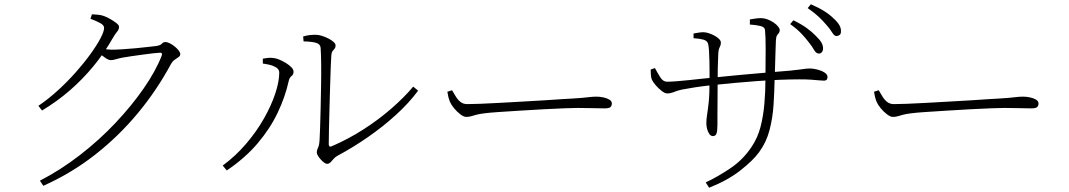

<svg xmlns="http://www.w3.org/2000/svg" viewBox="-20 -831 5010 900"><path d="M160 -335Q206 -366 251 -407Q296 -448 335 -492Q374 -536 404 -577.5Q434 -619 451 -651.5Q468 -684 468 -700Q468 -713 449.5 -723Q431 -733 404 -743L411 -764Q424 -763 438.5 -762Q453 -761 467 -756Q481 -751 497.5 -741.5Q514 -732 526 -722.5Q538 -713 538 -705Q538 -693 529 -682.5Q520 -672 509 -653Q468 -581 417 -519.5Q366 -458 306.5 -406.5Q247 -355 177 -313ZM167 16Q264 -34 354.5 -104Q445 -174 521 -254.5Q597 -335 653.5 -416.5Q710 -498 738 -570Q743 -584 731 -584Q723 -584 700.5 -581.5Q678 -579 649.5 -575Q621 -571 595.5 -567.5Q570 -564 555 -561Q539 -558 524 -553.5Q509 -549 500 -549Q489 -549 474 -559.5Q459 -570 442 -583L456 -603Q471 -601 482.5 -599.5Q494 -598 503 -598Q523 -598 554 -600Q585 -602 617 -605Q649 -608 674.5 -611Q700 -614 710 -615Q732 -618 738.5 -626Q745 -634 756 -634Q764 -634 776 -628Q788 -622 799 -613Q810 -604 817.5 -594.5Q825 -585 825 -577Q825 -569 817 -563.5Q809 -558 799 -551Q789 -544 782 -532Q716 -409 626.5 -301Q537 -193 426 -106Q315 -19 183 40Z M1401 -660Q1418 -665 1431.5 -666.5Q1445 -668 1460 -668Q1473 -668 1489 -663Q1505 -658 1519.5 -650.5Q1534 -643 1543.5 -634.5Q1553 -626 1553 -618Q1553 -608 1548.5 -603Q1544 -598 1539 -591.5Q1534 -585 1533 -571Q1532 -559 1530.5 -520.5Q1529 -482 1527.5 -430Q1526 -378 1524.5 -323.5Q1523 -269 1522 -224Q1521 -179 1521 -156Q1521 -140 1534 -145Q1613 -179 1684.5 -225Q1756 -271 1815.5 -323Q1875 -375 1917 -425L1940 -406Q1897 -348 1836 -292.5Q1775 -237 1705 -188.5Q1635 -140 1564 -102Q1552 -96 1544 -86.5Q1536 -77 1529 -70Q1522 -63 1513 -63Q1507 -63 1499 -69Q1491 -75 1483 -84Q1475 -93 1470 -101.5Q1465 -110 1465 -116Q1465 -125 1467.5 -130.5Q1470 -136 1473.5 -145.5Q1477 -155 1478 -175Q1479 -193 1480.5 -233Q1482 -273 1483 -324.5Q1484 -376 1485 -430Q1486 -484 1485.5 -530.5Q1485 -577 1483 -606Q1482 -624 1462.5 -630Q1443 -636 1403 -637ZM1212 -533V-556Q1221 -558 1235 -559.5Q1249 -561 1262 -559Q1274 -558 1289.5 -551.5Q1305 -545 1320.5 -535.5Q1336 -526 1346 -515.5Q1356 -505 1356 -495Q1356 -481 1346.5 -474.5Q1337 -468 1333 -450Q1317 -377 1281.5 -302.5Q1246 -228 1187.5 -159Q1129 -90 1043 -32L1024 -55Q1085 -100 1134 -157.5Q1183 -215 1217.5 -276Q1252 -337 1270.5 -393Q1289 -449 1289 -491Q1289 -506 1274 -515Q1259 -524 1240.5 -528Q1222 -532 1212 -533Z M2099 -408Q2108 -392 2117.5 -377Q2127 -362 2139.5 -352.5Q2152 -343 2170 -343Q2191 -343 2232 -344.5Q2273 -346 2325 -349Q2377 -352 2431.5 -355Q2486 -358 2535 -361Q2584 -364 2618 -366.5Q2652 -369 2662 -369Q2712 -372 2734.5 -375Q2757 -378 2776 -378Q2791 -378 2808 -374.5Q2825 -371 2836.5 -364Q2848 -357 2848 -346Q2848 -336 2842 -329.5Q2836 -323 2813 -323Q2788 -323 2759.5 -324Q2731 -325 2688 -325Q2671 -325 2628.5 -323.5Q2586 -322 2531 -319Q2476 -316 2420.5 -312.5Q2365 -309 2319.5 -306Q2274 -303 2252 -300Q2227 -297 2212.5 -293Q2198 -289 2188 -286Q2178 -283 2165 -283Q2154 -283 2138 -295Q2122 -307 2108.5 -323.5Q2095 -340 2089 -354Q2084 -367 2081.5 -377.5Q2079 -388 2077 -401Z M3771 -633Q3756 -653 3735.5 -674.5Q3715 -696 3684 -718L3699 -736Q3736 -718 3761.5 -699.5Q3787 -681 3803 -664Q3823 -645 3831 -630.5Q3839 -616 3838 -601Q3837 -591 3831 -585Q3825 -579 3817 -580Q3805 -581 3796 -597Q3787 -613 3771 -633ZM3854 -714Q3837 -734 3817.5 -752.5Q3798 -771 3766 -793L3781 -811Q3818 -795 3844 -778.5Q3870 -762 3887 -745Q3906 -728 3914.5 -713Q3923 -698 3922 -683Q3922 -672 3915.5 -667Q3909 -662 3900 -662Q3890 -663 3880.5 -679Q3871 -695 3854 -714ZM3495 -716V-740Q3508 -742 3521 -744Q3534 -746 3545 -746Q3562 -746 3578 -740Q3594 -734 3607 -725Q3620 -716 3627.5 -706.5Q3635 -697 3635 -691Q3635 -681 3631 -676.5Q3627 -672 3622.5 -665.5Q3618 -659 3617 -641Q3616 -618 3615 -583.5Q3614 -549 3613 -515.5Q3612 -482 3611 -460Q3610 -401 3606 -339.5Q3602 -278 3587 -220.5Q3572 -163 3537 -116Q3510 -79 3451 -32.5Q3392 14 3304 49L3288 24Q3344 -2 3404 -42.5Q3464 -83 3504 -144Q3532 -186 3545 -236.5Q3558 -287 3563 -344Q3568 -401 3568 -460Q3569 -547 3569 -603.5Q3569 -660 3566 -690Q3565 -704 3545 -709Q3525 -714 3495 -716ZM3231 -674Q3242 -676 3254.5 -678Q3267 -680 3277 -680Q3288 -680 3302 -675.5Q3316 -671 3329 -664Q3342 -657 3350.5 -648.5Q3359 -640 3359 -632Q3359 -622 3356.5 -616.5Q3354 -611 3351 -604Q3348 -597 3347 -581Q3347 -572 3346 -553.5Q3345 -535 3344.5 -510Q3344 -485 3344 -455Q3344 -412 3343.5 -368.5Q3343 -325 3343 -292Q3343 -259 3343 -247Q3343 -217 3338.5 -205Q3334 -193 3322 -193Q3312 -193 3305 -203Q3298 -213 3294.5 -227Q3291 -241 3291 -252Q3291 -272 3294.5 -293.5Q3298 -315 3302 -351.5Q3306 -388 3306 -453Q3306 -467 3306 -491Q3306 -515 3305.5 -542.5Q3305 -570 3303.5 -593Q3302 -616 3299 -626Q3295 -640 3278 -645Q3261 -650 3231 -652ZM3030 -505 3050 -512Q3061 -491 3074.5 -469.5Q3088 -448 3106 -448Q3123 -448 3150.5 -450Q3178 -452 3209.5 -455.5Q3241 -459 3270.5 -462Q3300 -465 3320 -467Q3350 -470 3385 -473.5Q3420 -477 3457.5 -480.5Q3495 -484 3531.5 -487Q3568 -490 3601 -493Q3654 -497 3685 -500Q3716 -503 3732.5 -505.5Q3749 -508 3758 -509Q3767 -510 3776 -510Q3792 -510 3811.5 -505Q3831 -500 3845 -491Q3859 -482 3859 -470Q3859 -463 3855.5 -458Q3852 -453 3841 -453Q3832 -453 3818 -454.5Q3804 -456 3782 -457.5Q3760 -459 3727 -459Q3687 -459 3636 -457Q3585 -455 3529.5 -451Q3474 -447 3420 -442Q3366 -437 3319 -432Q3272 -427 3237 -421.5Q3202 -416 3176 -411Q3157 -407 3140 -400Q3123 -393 3107 -393Q3097 -393 3082 -404.5Q3067 -416 3054 -431Q3041 -446 3036 -457Q3032 -465 3031 -480.5Q3030 -496 3030 -505Z M4099 -408Q4108 -392 4117.5 -377Q4127 -362 4139.5 -352.5Q4152 -343 4170 -343Q4191 -343 4232 -344.5Q4273 -346 4325 -349Q4377 -352 4431.5 -355Q4486 -358 4535 -361Q4584 -364 4618 -366.5Q4652 -369 4662 -369Q4712 -372 4734.5 -375Q4757 -378 4776 -378Q4791 -378 4808 -374.5Q4825 -371 4836.5 -364Q4848 -357 4848 -346Q4848 -336 4842 -329.5Q4836 -323 4813 -323Q4788 -323 4759.5 -324Q4731 -325 4688 -325Q4671 -325 4628.5 -323.5Q4586 -322 4531 -319Q4476 -316 4420.5 -312.5Q4365 -309 4319.5 -306Q4274 -303 4252 -300Q4227 -297 4212.5 -293Q4198 -289 4188 -286Q4178 -283 4165 -283Q4154 -283 4138 -295Q4122 -307 4108.5 -323.5Q4095 -340 4089 -354Q4084 -367 4081.5 -377.5Q4079 -388 4077 -401Z"/></svg>

Font: Early Summer Mincho VF
Style: Regular
Weight: 250
Designer: GuiWonder
Version: Version 1.002